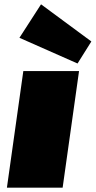

<svg xmlns="http://www.w3.org/2000/svg" viewBox="-20 -869 443 889"><path d="M346 -540 270 0H12L88 -540ZM403 -677 339 -575 70 -694 170 -849Z"/></svg>

Font: Pathway Extreme 28pt Black
Style: Italic
Weight: 900
Italic angle: -8°
Designer: Eduardo Rodriguez Tunni
Foundry: Eduardo Rodriguez Tunni
Version: Version 1.001;gftools[0.9.26]